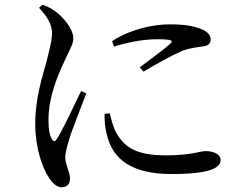

<svg xmlns="http://www.w3.org/2000/svg" viewBox="-20 -761 1040 812"><path d="M454 -587C533 -638 627 -658 698 -658C766 -658 805 -650 838 -635C862 -624 871 -608 871 -594C871 -578 862 -568 840 -565C814 -561 786 -559 751 -546C707 -527 638 -489 587 -458L571 -476C615 -509 681 -558 700 -576C712 -588 713 -595 645 -595C607 -595 546 -590 462 -564ZM444 -282C450 -258 459 -222 472 -199C507 -137 558 -104 682 -104C788 -104 827 -122 850 -122C881 -122 913 -110 913 -84C913 -37 818 -25 706 -25C540 -25 457 -85 432 -191C424 -221 422 -252 422 -279ZM145 -728C177 -694 201 -658 200 -620C199 -583 188 -547 176 -498C160 -438 129 -348 129 -237C129 -138 158 -52 188 -8C203 15 221 31 241 31C264 31 276 17 276 -7C276 -32 256 -65 256 -96C256 -113 262 -136 272 -169C282 -207 325 -312 345 -366L323 -376C299 -326 244 -209 221 -174C212 -160 205 -162 198 -175C191 -188 185 -208 185 -254C185 -349 223 -439 251 -499C276 -555 290 -574 290 -598C290 -643 242 -692 218 -710C200 -724 184 -732 160 -741Z"/></svg>

Font: Noto Serif JP Medium
Style: Regular
Weight: 500
Designer: Ryoko NISHIZUKA 西塚涼子 (kana & ideographs); Frank Grießhammer (Latin, Greek & Cyrillic); Wenlong ZHANG 张文龙 (bopomofo); San
Foundry: Adobe
Version: Version 2.001;hotconv 1.1.0;makeotfexe 2.6.0